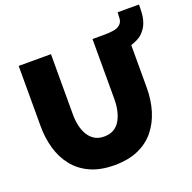

<svg xmlns="http://www.w3.org/2000/svg" viewBox="-140 -944 1091 1090"><g transform="rotate(-20 406.0 -399.0)"><path d="M371 6Q286 6 225 -22Q164 -50 125.5 -99Q87 -148 69 -211.5Q51 -275 51 -345V-710H246V-345Q246 -310 253 -278Q260 -246 275 -221Q290 -196 313.5 -181.5Q337 -167 371 -167Q406 -167 430 -181.5Q454 -196 468.5 -221.5Q483 -247 490 -279Q497 -311 497 -345V-710H692V-345Q692 -271 672.5 -207Q653 -143 614 -95Q575 -47 514.5 -20.5Q454 6 371 6ZM565 -582 567 -710Q602 -710 627 -714.5Q652 -719 666 -733Q680 -747 681 -766Q682 -785 683 -804H812Q812 -778 810 -749Q808 -720 797 -691.5Q786 -663 760 -638Q743 -622 711.5 -609.5Q680 -597 642 -589.5Q604 -582 565 -582Z"/></g></svg>

Font: Raleway Thin Black
Style: Regular
Weight: 900
Version: Version 4.026